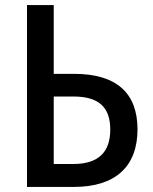

<svg xmlns="http://www.w3.org/2000/svg" viewBox="-20 -734 602 754"><path d="M86 0H271C433 0 520 -80 520 -226C520 -370 436 -444 271 -444H191V-714H86ZM191 -90V-355H268C367 -355 413 -314 413 -225C413 -135 365 -90 268 -90Z"/></svg>

Font: Noto Sans SemiCondensed Medium
Style: Regular
Weight: 500
Width: 4
Designer: Monotype Design Team
Foundry: Monotype Imaging Inc.
Version: Version 2.013